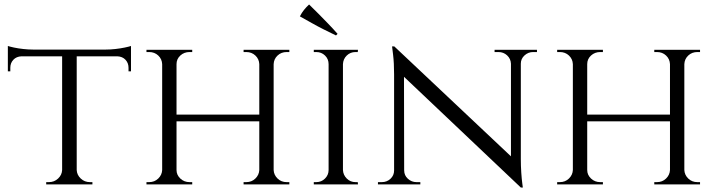

<svg xmlns="http://www.w3.org/2000/svg" viewBox="-20 -822 3195 856"><path d="M322 -597V0H257V-597ZM564 -601V-571H15V-601ZM564 -573V-504H553V-520Q553 -541 539.5 -555.5Q526 -570 503 -571V-573ZM564 -617V-591L452 -601Q472 -601 494.5 -603.5Q517 -606 536 -610Q555 -614 564 -617ZM259 -64V0H186V-10Q187 -10 192.5 -10Q198 -10 198 -10Q222 -10 239 -26Q256 -42 257 -64ZM319 -64H322Q323 -42 340 -26Q357 -10 381 -10Q381 -10 386.5 -10Q392 -10 392 -10V0H319ZM76 -573V-571Q53 -570 39.5 -555.5Q26 -541 26 -520V-504H15V-573ZM15 -617Q24 -614 42.5 -610Q61 -606 84 -603.5Q107 -601 127 -601L15 -591Z M1200 -600V0H1136V-600ZM767 -600V0H703V-600ZM1146 -311V-281H756V-311ZM706 -64V0H633V-10Q633 -10 639 -10Q645 -10 645 -10Q669 -10 685.5 -26Q702 -42 703 -64ZM764 -64H767Q767 -42 784 -26Q801 -10 825 -10Q825 -10 831 -10Q837 -10 837 -10V0H764ZM764 -536V-600H837V-590Q837 -590 831 -590Q825 -590 825 -590Q801 -590 784 -574.5Q767 -559 767 -536ZM706 -536H703Q702 -559 685.5 -574.5Q669 -590 645 -590Q645 -590 639 -590Q633 -590 633 -590V-600H706ZM1139 -64V0H1066V-10Q1066 -10 1072 -10Q1078 -10 1078 -10Q1102 -10 1118.5 -26Q1135 -42 1136 -64ZM1197 -64H1200Q1201 -42 1217.5 -26Q1234 -10 1258 -10Q1258 -10 1264 -10Q1270 -10 1270 -10V0H1197ZM1197 -536V-600H1270V-590Q1270 -590 1264 -590Q1258 -590 1258 -590Q1234 -590 1217.5 -574.5Q1201 -559 1200 -536ZM1139 -536H1136Q1135 -559 1118.5 -574.5Q1102 -590 1078 -590Q1078 -590 1072 -590Q1066 -590 1066 -590V-600H1139Z M1509 -600V0H1445V-600ZM1448 -64V0H1379V-10Q1379 -10 1384.5 -10Q1390 -10 1390 -10Q1413 -10 1429 -26Q1445 -42 1445 -64ZM1507 -64H1509Q1510 -42 1526 -26Q1542 -10 1565 -10Q1565 -10 1570 -10Q1575 -10 1575 -10L1576 0H1507ZM1507 -536V-600H1576L1575 -590Q1575 -590 1570 -590Q1565 -590 1565 -590Q1542 -590 1526 -574.5Q1510 -559 1509 -536ZM1448 -536H1445Q1445 -559 1429 -574.5Q1413 -590 1390 -590Q1390 -590 1384.5 -590Q1379 -590 1379 -590V-600H1448ZM1485 -671 1478 -664Q1451 -677 1424 -690.5Q1397 -704 1370.5 -719Q1344 -734 1317 -749Q1325 -765 1335.5 -778Q1346 -791 1358 -802Q1379 -782 1400 -760.5Q1421 -739 1442.5 -717Q1464 -695 1485 -671Z M1738 -615 2292 -93 2302 14 1748 -511ZM1740 -62V0H1665V-10Q1665 -10 1673.5 -10Q1682 -10 1682 -10Q1705 -10 1721 -25Q1737 -40 1737 -62ZM1782 -62Q1782 -40 1798.5 -25Q1815 -10 1837 -10Q1837 -10 1845.5 -10Q1854 -10 1854 -10V0H1779V-62ZM1738 -615 1781 -559 1782 0H1737V-490Q1737 -541 1732.5 -578Q1728 -615 1728 -615ZM2302 -600V-114Q2302 -82 2304 -52.5Q2306 -23 2308.5 -4.5Q2311 14 2311 14H2302L2258 -39V-600ZM2299 -538V-600H2374V-590Q2374 -590 2365.5 -590Q2357 -590 2357 -590Q2335 -590 2318.5 -575Q2302 -560 2302 -538ZM2258 -538Q2257 -560 2241 -575Q2225 -590 2202 -590Q2202 -590 2193.5 -590Q2185 -590 2185 -590V-600H2260V-538Z M3031 -600V0H2967V-600ZM2598 -600V0H2534V-600ZM2977 -311V-281H2587V-311ZM2537 -64V0H2464V-10Q2464 -10 2470 -10Q2476 -10 2476 -10Q2500 -10 2516.5 -26Q2533 -42 2534 -64ZM2595 -64H2598Q2598 -42 2615 -26Q2632 -10 2656 -10Q2656 -10 2662 -10Q2668 -10 2668 -10V0H2595ZM2595 -536V-600H2668V-590Q2668 -590 2662 -590Q2656 -590 2656 -590Q2632 -590 2615 -574.5Q2598 -559 2598 -536ZM2537 -536H2534Q2533 -559 2516.5 -574.5Q2500 -590 2476 -590Q2476 -590 2470 -590Q2464 -590 2464 -590V-600H2537ZM2970 -64V0H2897V-10Q2897 -10 2903 -10Q2909 -10 2909 -10Q2933 -10 2949.5 -26Q2966 -42 2967 -64ZM3028 -64H3031Q3032 -42 3048.5 -26Q3065 -10 3089 -10Q3089 -10 3095 -10Q3101 -10 3101 -10V0H3028ZM3028 -536V-600H3101V-590Q3101 -590 3095 -590Q3089 -590 3089 -590Q3065 -590 3048.5 -574.5Q3032 -559 3031 -536ZM2970 -536H2967Q2966 -559 2949.5 -574.5Q2933 -590 2909 -590Q2909 -590 2903 -590Q2897 -590 2897 -590V-600H2970Z"/></svg>

Font: Cinzel
Style: Regular
Weight: 400
Designer: Natanael Gama
Version: Version 2.000